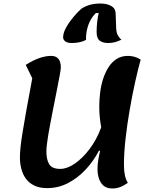

<svg xmlns="http://www.w3.org/2000/svg" viewBox="-20 -1043 855 1089"><path d="M617 26Q587 26 569 11.5Q551 -3 542 -28Q533 -53 533 -85Q533 -110 537.5 -136.5Q542 -163 548 -188H541Q511 -130 466.5 -82Q422 -34 366.5 -5Q311 24 247 24Q205 24 175.5 10Q146 -4 128 -28Q110 -52 101.5 -83.5Q93 -115 93 -149Q93 -172 96 -204Q99 -236 107 -286Q115 -336 128.5 -412Q142 -488 163 -599L126 -675Q167 -701 203 -713.5Q239 -726 270 -726Q325 -726 325 -660Q325 -651 319 -617.5Q313 -584 303.5 -536.5Q294 -489 283.5 -436Q273 -383 263.5 -332.5Q254 -282 248.5 -243Q243 -204 243 -185Q243 -138 259 -111.5Q275 -85 322 -85Q360 -85 403.5 -114.5Q447 -144 487.5 -197Q528 -250 554 -321Q550 -342 546.5 -372.5Q543 -403 543 -438Q543 -477 548 -518Q553 -559 565 -596Q577 -633 596 -662.5Q615 -692 642 -709Q669 -726 706 -726Q724 -726 742.5 -721Q761 -716 778 -705Q763 -652 746.5 -577.5Q730 -503 715.5 -419.5Q701 -336 692 -255Q683 -174 683 -108Q683 -40 705 -6Q683 10 661.5 18Q640 26 617 26ZM388 -799Q362 -799 350 -808.5Q338 -818 338 -831Q338 -856 354.5 -886Q371 -916 395.5 -945.5Q420 -975 442 -994Q462 -1007 488 -1015Q514 -1023 551 -1023Q586 -1023 611 -1009Q636 -995 636 -963L639 -883Q640 -858 648.5 -842.5Q657 -827 669 -818Q651 -809 632.5 -804Q614 -799 593 -799Q564 -799 546 -812Q528 -825 528 -861Q528 -889 531 -917Q534 -945 540 -969H524Q506 -952 493 -928Q480 -904 473.5 -875Q467 -846 468 -817Q457 -810 435.5 -804.5Q414 -799 388 -799Z"/></svg>

Font: Lemonada Medium
Style: Regular
Weight: 500
Designer: Mohamed Gaber (Arabic), Eduardo Tunni (Latin)
Foundry: Kief Type Foundry
Version: Version 4.004; ttfautohint (v1.8.2)